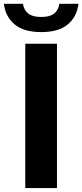

<svg xmlns="http://www.w3.org/2000/svg" viewBox="-63 -964 422 984"><path d="M66.5 0V-740H229V0ZM148.5 -799.5Q59 -799.5 11.8 -839.2Q-35.5 -879 -43 -944.5H54.5Q60 -911.5 82.2 -894.2Q104.5 -877 148.5 -877Q192.5 -877 214.2 -894.2Q236 -911.5 241.5 -944.5H339Q331.5 -878.5 284.5 -839Q237.5 -799.5 148.5 -799.5Z"/></svg>

Font: Encode Sans
Style: Bold
Weight: 700
Designer: Multiple Designers
Foundry: Impallari Type
Version: Version 3.002; ttfautohint (v1.8.3) -l 8 -r 50 -G 200 -x 14 